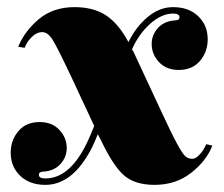

<svg xmlns="http://www.w3.org/2000/svg" viewBox="-20 -508 629 538"><path d="M413 10Q357 10 326.5 -17.5Q296 -45 263 -115L254 -132Q239 -94 227 -75Q177 10 107 10Q63 10 36.5 -15.5Q10 -41 10 -80Q10 -115 31.5 -140.5Q53 -166 91 -166Q126 -166 146.5 -144Q167 -122 167 -93Q167 -68 149.5 -48.5Q132 -29 101 -27Q89 -27 89 -18Q89 -8 107 -8Q167 -8 211 -84Q225 -107 244 -155L181 -290Q141 -375 127.5 -396.5Q114 -418 98 -418Q84 -418 72 -407Q60 -396 54 -385L49 -374L31 -377Q49 -421 89 -454.5Q129 -488 189 -488Q242 -488 277 -465Q312 -442 340 -390Q361 -433 394 -460.5Q427 -488 465 -488Q509 -488 535.5 -462.5Q562 -437 562 -398Q562 -363 540.5 -337.5Q519 -312 481 -312Q446 -312 425.5 -334Q405 -356 405 -385Q405 -410 422.5 -429.5Q440 -449 471 -451Q483 -451 483 -460Q483 -470 465 -470Q433 -470 401 -441.5Q369 -413 350 -370Q350 -369 351 -367.5Q352 -366 353 -365Q354 -364 354 -363L429 -202Q460 -135 476 -105.5Q492 -76 500 -69.5Q508 -63 519 -63Q528 -63 538 -73.5Q548 -84 553 -94L558 -104L575 -100Q559 -58 516 -24Q473 10 413 10Z"/></svg>

Font: Elsie Swash Caps Black
Style: Regular
Weight: 900
Designer: Alejandro Inler
Foundry: Alejandro Inler
Version: 1.001